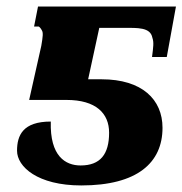

<svg xmlns="http://www.w3.org/2000/svg" viewBox="-20 -556 557 586"><path d="M228 10C400 10 476 -60 476 -166C476 -252 414 -314 290 -314H249L283 -471H357C400 -471 439 -473 445 -441C450 -427 448 -413 444 -382H489L517 -536H96L84 -475H98C99 -475 104 -471 108 -463C112 -456 111 -445 106 -416L69 -251H183C273 -251 313 -210 313 -151C313 -85 286 -51 226 -51C180 -51 132 -79 135 -185C50 -185 32 -143 32 -96C32 -47 95 10 228 10Z"/></svg>

Font: Noto Serif SemiCondensed Extra
Style: Italic
Weight: 800
Width: 4
Italic angle: -12°
Designer: Monotype Design Team
Foundry: Monotype Imaging Inc.
Version: Version 1.901